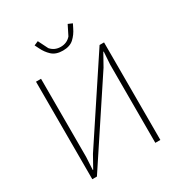

<svg xmlns="http://www.w3.org/2000/svg" viewBox="-208 -1050 1112 1190"><g transform="rotate(-30 347.5 -455.0)"><path d="M104 -698H140V-139L135 -48H138L186 -134L559 -698H591V0H555V-559L561 -650H558L510 -564L137 0H104ZM346 -781Q296 -781 268 -807Q240 -833 223 -869L209 -897L239 -910L274 -840Q302 -808 346 -808Q390 -808 418 -840L453 -910L483 -897L469 -869Q452 -833 424 -807Q396 -781 346 -781Z"/></g></svg>

Font: IBM Plex Sans ExtLt
Style: Regular
Weight: 200
Designer: Mike Abbink, Paul van der Laan, Pieter van Rosmalen
Foundry: Bold Monday
Version: Version 3.005